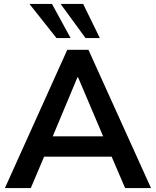

<svg xmlns="http://www.w3.org/2000/svg" viewBox="-20 -959 794 979"><path d="M5 0 323 -705H431L750 0H618L533 -198L588 -160H166L221 -198L137 0ZM375 -565 236 -233 210 -264H544L519 -233L378 -565ZM416 -765 289 -939H404L489 -765ZM268 -765 130 -939H245L340 -765Z"/></svg>

Font: Nunito Sans 11pt
Style: Bold
Weight: 700
Version: Version 3.101;gftools[0.9.27]